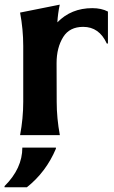

<svg xmlns="http://www.w3.org/2000/svg" viewBox="-22 -582 490 827"><path d="M218.8 53.7V58.6Q176.3 159.2 93.8 224.6H-2.4V219.7Q74.2 143.6 74.2 53.7ZM64.5 0Q78.1 -71.8 78.1 -143.6V-383.8Q78.1 -455.6 64.5 -527.8L235.4 -562Q227.1 -522.9 225.1 -485.8Q284.7 -546.9 375.5 -546.9Q415 -546.9 442.9 -532.2V-394.5H438Q405.3 -466.3 336.4 -466.3Q277.8 -466.3 250.5 -422.9Q221.7 -377 221.7 -309.6L222.2 -143.6Q222.2 -73.2 235.8 0Z"/></svg>

Font: Classica
Style: Bold
Weight: 700
Designer: Wojciech Kalinowski "wmk69" (wmk69@o2.pl)
Foundry: Wojciech Kalinowski "wmk69" (wmk69@o2.pl)
Version: Version 2.1.1; 2021-05-14